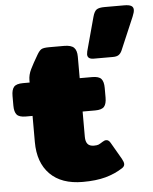

<svg xmlns="http://www.w3.org/2000/svg" viewBox="-56 -855 731 917"><g transform="rotate(-5 309.0 -396.5)"><path d="M377 -590Q377 -594 379 -604L423 -766Q430 -792 441.5 -800Q453 -808 480 -808H574Q597 -808 607.5 -802Q618 -796 618 -783Q618 -771 609 -750L542 -593Q536 -580 526.5 -573.5Q517 -567 499 -567H407Q377 -567 377 -590ZM92 -195V-320H60Q28 -320 16.5 -333.5Q5 -347 5 -377V-423Q5 -453 16.5 -466.5Q28 -480 60 -480H92V-491Q92 -517 105 -543.5Q118 -570 141 -609Q152 -628 162 -634Q172 -640 199 -640H271Q305 -640 318.5 -626.5Q332 -613 332 -583V-480H392Q424 -480 435.5 -466.5Q447 -453 447 -423V-377Q447 -347 435.5 -333.5Q424 -320 392 -320H332V-199Q332 -176 341.5 -164.5Q351 -153 372 -153Q387 -153 394 -156Q401 -159 415 -168Q424 -174 432 -174Q444 -174 452 -160L499 -79Q508 -63 508 -53Q508 -42 496 -34Q459 -10 413.5 2.5Q368 15 304 15Q202 15 147 -40.5Q92 -96 92 -195Z"/></g></svg>

Font: Mitr
Style: Bold
Weight: 700
Designer: Thanarat Vachiruckul
Foundry: Cadson Demak
Version: Version 1.002